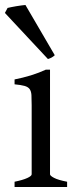

<svg xmlns="http://www.w3.org/2000/svg" viewBox="-24 -747 315 767"><path d="M34.2 0V-21Q67.4 -27.8 85 -35.9Q102.5 -43.9 102.5 -50.8V-327.1Q102.5 -352.1 101.6 -367.4Q100.6 -382.8 94.2 -391.4Q87.9 -399.9 74 -403.8Q60.1 -407.7 34.2 -410.2V-429.7Q49.3 -432.6 66.2 -436.8Q83 -440.9 99.6 -446Q116.2 -451.2 131.3 -457Q146.5 -462.9 159.2 -468.8H175.8V-50.8Q175.8 -44.9 192.1 -36.4Q208.5 -27.8 244.1 -21V0ZM194.8 -526.4Q188.5 -520.5 182.1 -517.1Q175.8 -513.7 167.5 -511.2L-4.4 -695.3L6.3 -715.3Q11.2 -716.8 20.8 -718.5Q30.3 -720.2 40.8 -722.2Q51.3 -724.1 61.5 -725.3Q71.8 -726.6 77.6 -727.1Z"/></svg>

Font: Gentium Plus Eur
Style: Regular
Weight: 400
Designer: J. Victor Gaultney, Annie Olsen, Iska Routamaa, Becca Hirsbrunner
Foundry: SIL International
Version: Version 5.000